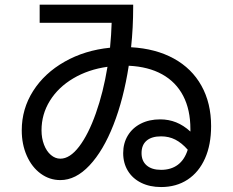

<svg xmlns="http://www.w3.org/2000/svg" viewBox="-20 -754 978 806"><path d="M497.1 -111.3Q497.1 -152.8 516.6 -185.1Q536.1 -217.3 571.3 -235.1Q606.4 -252.9 652.3 -252.9Q688 -252.9 719.2 -240.5Q750.5 -228 779.3 -201.7V-211.9Q779.3 -293.5 749 -351.6Q718.8 -409.7 660.9 -441.9Q603 -474.1 520.5 -478Q499 -338.9 456.3 -230Q413.6 -121.1 355.7 -59.6Q297.9 2 233.4 2Q188 2 150.9 -25.1Q113.8 -52.2 92.5 -100.1Q71.3 -147.9 71.3 -207Q71.3 -296.9 119.1 -372.1Q167 -447.3 251.5 -495.1Q335.9 -543 441.9 -553.7Q447.3 -608.4 448.7 -658.2H146.5V-734.4H539.1V-725.6Q539.1 -637.7 530.3 -555.7Q633.8 -549.8 709.5 -508.3Q785.2 -466.8 825.7 -394Q866.2 -321.3 866.2 -224.6Q866.2 -146.5 840.6 -88.9Q814.9 -31.2 767.6 0Q720.2 31.2 656.2 31.2Q608.9 31.2 572.8 13.4Q536.6 -4.4 516.8 -36.9Q497.1 -69.3 497.1 -111.3ZM233.4 -87.9Q273.4 -87.9 312.3 -138.9Q351.1 -189.9 382.3 -278.1Q413.6 -366.2 431.2 -473.6Q350.6 -462.4 287.6 -425Q224.6 -387.7 189.5 -331.1Q154.3 -274.4 154.3 -207Q154.3 -173.8 164.8 -146.5Q175.3 -119.1 193.6 -103.5Q211.9 -87.9 233.4 -87.9ZM656.2 -41Q698.2 -41 726.6 -62.3Q754.9 -83.5 768.1 -125.5Q742.7 -154.3 715.8 -168Q689 -181.6 656.2 -181.6Q616.7 -181.6 595.5 -163.6Q574.2 -145.5 574.2 -111.3Q574.2 -78.1 595.7 -59.6Q617.2 -41 656.2 -41Z"/></svg>

Font: Pretendard JP Medium
Style: Regular
Weight: 500
Designer: Base glyphs from Inter by Rasmus Andersson; Hangeul glyphs from Noto Sans CJK(Source Han Sans) by Jang Soo-young and Kan
Foundry: Kil Hyung-jin
Version: Version 1.309